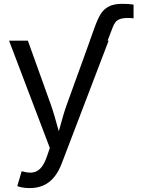

<svg xmlns="http://www.w3.org/2000/svg" viewBox="-20 -754 719 982"><path d="M605 -734.4Q621.6 -734.4 637 -733.4Q652.3 -732.4 663.1 -730.5V-660.2Q650.9 -662.1 635.7 -662.1Q608.9 -662.1 593.8 -656.5Q578.6 -650.9 570.6 -640.6Q562.5 -630.4 555.7 -612.3L530.3 -545.9H439.5L463.4 -612.3Q479 -655.8 494.1 -680.9Q509.3 -706.1 535.4 -720.2Q561.5 -734.4 605 -734.4ZM90.8 121.6 100.1 124Q128.4 131.3 149.9 127.7Q171.4 124 188.7 105.2Q206.1 86.4 219.2 48.3L234.9 2.9L26.4 -545.9H122.6L238.8 -222.2Q249 -193.4 258.8 -160.2Q268.6 -127 276.9 -96.2Q285.2 -64 296.9 -24.9H264.6Q271 -45.9 282.7 -89.8Q294.9 -133.8 303.5 -163.3Q312 -192.9 322.8 -222.2L439.9 -545.9H535.6L295.9 81.5Q279.3 125 256.1 152.8Q232.9 180.7 202.1 194.3Q171.4 208 132.8 208Q111.3 208 94 204.8Q76.7 201.7 68.4 197.8Z"/></svg>

Font: Raveo Variable
Style: Regular
Weight: 400
Designer: Jakub Foglar, Rasmus Andersson (Inter)
Foundry: Jakubfoglar.com
Version: Version 1.000;Glyphs 3.2.3 (3260)